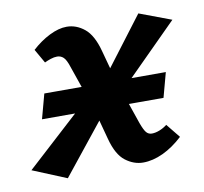

<svg xmlns="http://www.w3.org/2000/svg" viewBox="-83 -492 604 568"><g transform="rotate(-10 219.0 -208.0)"><path d="M305 7Q277 7 252 -12Q227 -31 214 -80L189 -173L142 -309Q135 -331 127 -338.5Q119 -346 108 -346Q99 -346 88.5 -342.5Q78 -339 70 -335L46 -377Q71 -400 99 -414Q127 -428 151 -428Q180 -428 204.5 -408Q229 -388 242 -339L267 -247L314 -110Q322 -88 328.5 -80.5Q335 -73 345 -73Q356 -73 368.5 -78Q381 -83 391 -91L425 -49Q396 -22 365 -7.5Q334 7 305 7ZM77 14 -25 -28 209 -242 233 -181ZM251 -182 226 -244 367 -430 463 -394ZM32 -171 52 -245H417L397 -171Z"/></g></svg>

Font: Ysabeau Office
Style: Bold Italic
Weight: 700
Italic angle: -12°
Designer: Christian Thalmann (Catharsis Fonts)
Version: Version 2.001;gftools[0.9.30]; featfreeze: tnum,lnum,ss02